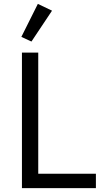

<svg xmlns="http://www.w3.org/2000/svg" viewBox="-20 -969 541 989"><path d="M474 0H93V-698H177V-74H474ZM248 -914 142 -755 90 -779 175 -949Z"/></svg>

Font: IBM Plex Sans
Style: Regular
Weight: 400
Designer: Mike Abbink, Paul van der Laan, Pieter van Rosmalen
Foundry: Bold Monday
Version: Version 3.201